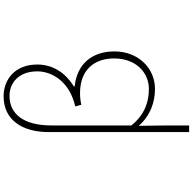

<svg xmlns="http://www.w3.org/2000/svg" viewBox="-22 -824 1045 1040"><g transform="rotate(-90 500.0 -304.5)"><path d="M304 198H340C340 103 340 18 338 -75C393 -12 466 13 538 13C648 13 741 -75 741 -207C741 -326 675 -409 552 -422V-427C626 -473 670 -541 670 -625C670 -746 588 -807 498 -807C368 -807 304 -704 304 -562ZM537 -20C471 -20 399 -41 340 -115C340 -261 340 -403 340 -548C340 -700 403 -775 500 -775C571 -775 633 -725 633 -624C633 -546 578 -449 443 -419L452 -386C473 -391 495 -393 515 -393C642 -393 703 -315 703 -208C703 -93 629 -20 537 -20Z"/></g></svg>

Font: Harano Aji Gothic ExtraLight
Style: Regular
Weight: 250
Foundry: Masamichi Hosoda
Version: HaranoAjiGothic-ExtraLight version 20230610;ttx 4.39.4